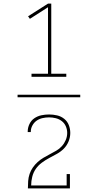

<svg xmlns="http://www.w3.org/2000/svg" viewBox="-20 -870 540 1060"><path d="M154 -446V-463H245V-830L145 -766L135 -780L245 -850H263V-463H346V-446ZM366 170H134Q134 150 135.5 129.5Q137 109 143.5 90Q150 71 161.5 54.5Q173 38 188 24.5Q203 11 220 1Q237 -9 255 -18.5Q273 -28 290.5 -38Q308 -48 321.5 -63Q335 -78 343 -97Q351 -116 351 -136Q351 -155 343.5 -172.5Q336 -190 321 -201.5Q306 -213 287.5 -217.5Q269 -222 251 -222Q233 -222 215 -218Q197 -214 182.5 -204Q168 -194 159 -177.5Q150 -161 150 -143Q150 -143 150 -142Q150 -141 150 -141H133Q133 -142 133 -142.5Q133 -143 133 -144Q133 -165 142.5 -185Q152 -205 169.5 -217Q187 -229 208 -233.5Q229 -238 251 -238Q273 -238 295 -233Q317 -228 334.5 -214Q352 -200 360 -179Q368 -158 368 -136Q368 -112 358.5 -89Q349 -66 332 -49Q315 -32 294 -20.5Q273 -9 251.5 2.5Q230 14 210.5 28.5Q191 43 177.5 62.5Q164 82 158 106Q152 130 152 154H348V91H366ZM77 -333V-347H423V-333Z"/></svg>

Font: Iosevka Slab Thin
Style: Regular
Weight: 100
Monospace: yes
Designer: Belleve Invis
Foundry: Belleve Invis
Version: Version 11.1.0; ttfautohint (v1.8.3)